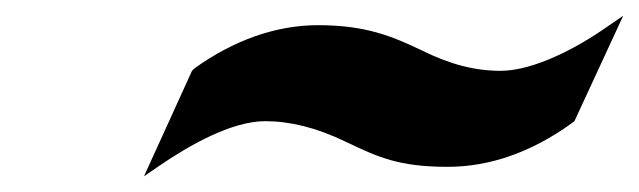

<svg xmlns="http://www.w3.org/2000/svg" viewBox="-20 -482 812 244"><path d="M516 -418C478 -436 445 -450 384 -450C331 -450 277 -431 227 -395L224 -392L163 -258L182 -271C220 -297 274 -328 317 -328C348 -328 382 -320 419 -302C461 -282 487 -270 549 -270C603 -270 656 -289 706 -325L710 -328L772 -462L753 -449C715 -422 659 -392 616 -392C584 -392 552 -400 516 -418Z"/></svg>

Font: Passageway
Style: BdSuIt
Weight: 700
Foundry: Ascender Corporation
Version: Version 1.11